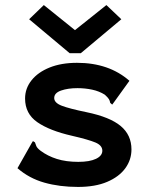

<svg xmlns="http://www.w3.org/2000/svg" viewBox="-20 -727 590 758"><path d="M288 11Q215 11 155 -6Q95 -23 49 -63L105 -162L110 -170L118 -165Q120 -158 123.5 -150Q127 -142 140 -132Q168 -111 204.5 -99.5Q241 -88 289 -88Q334 -88 359 -100Q384 -112 384 -132Q384 -153 356.5 -164.5Q329 -176 264 -191Q176 -211 127.5 -244.5Q79 -278 79 -338Q79 -378 104.5 -410Q130 -442 176 -460.5Q222 -479 284 -479Q410 -479 491 -408L429 -322L423 -314L415 -321Q414 -329 410 -335.5Q406 -342 394 -353Q372 -367 344 -373Q316 -379 286 -379Q248 -379 221 -369.5Q194 -360 194 -340Q194 -321 224 -309.5Q254 -298 322 -284Q414 -265 456.5 -229.5Q499 -194 499 -137Q499 -96 474.5 -62.5Q450 -29 403 -9Q356 11 288 11ZM153 -707 276 -608 400 -707 459 -651 299 -517H255L95 -651Z"/></svg>

Font: Inconsolata SemiExpanded ExtraBold
Style: Regular
Weight: 800
Width: 6
Monospace: yes
Designer: Raph Levien, Cyreal, Brenton Simpson
Foundry: Raph Levien, Cyreal, Google
Version: Version 3.001; ttfautohint (v1.8.2.53-6de2)